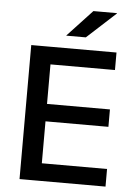

<svg xmlns="http://www.w3.org/2000/svg" viewBox="-57 -869 641 912"><g transform="rotate(5 264.0 -413.0)"><path d="M71 0V-639H170V0ZM100.5 0V-84H481V0ZM128 -284V-367H470V-284ZM100 -555.5V-639H477.5V-555.5ZM351 -825.5H463.5V-824L326 -698H233V-699Z"/></g></svg>

Font: Anek Latin Medium Medium
Style: Regular
Weight: 500
Version: Version 1.003